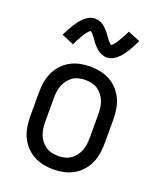

<svg xmlns="http://www.w3.org/2000/svg" viewBox="-141 -845 783 941"><g transform="rotate(20 250.0 -374.5)"><path d="M250 8Q223 8 196.5 2.5Q170 -3 146.5 -16Q123 -29 104.5 -49.5Q86 -70 75 -94.5Q64 -119 60 -146Q56 -173 56 -200V-320Q56 -347 60 -374Q64 -401 75 -425.5Q86 -450 104.5 -470.5Q123 -491 146.5 -504Q170 -517 196.5 -522.5Q223 -528 250 -528Q277 -528 303.5 -522.5Q330 -517 353.5 -504Q377 -491 395.5 -470.5Q414 -450 425 -425.5Q436 -401 440 -374Q444 -347 444 -320V-200Q444 -173 440 -146Q436 -119 425 -94.5Q414 -70 395.5 -49.5Q377 -29 353.5 -16Q330 -3 303.5 2.5Q277 8 250 8ZM250 -62Q267 -62 284 -66Q301 -70 315 -79.5Q329 -89 339.5 -103Q350 -117 356 -133Q362 -149 364 -166Q366 -183 366 -200V-320Q366 -337 364 -354Q362 -371 356 -387Q350 -403 339.5 -417Q329 -431 315 -440.5Q301 -450 284 -454Q267 -458 250 -458Q233 -458 216 -454Q199 -450 185 -440.5Q171 -431 160.5 -417Q150 -403 144 -387Q138 -371 136 -354Q134 -337 134 -320V-200Q134 -183 136 -166Q138 -149 144 -133Q150 -117 160.5 -103Q171 -89 185 -79.5Q199 -70 216 -66Q233 -62 250 -62ZM308 -597Q303 -597 298 -598Q293 -599 288.5 -600.5Q284 -602 279.5 -603.5Q275 -605 270.5 -608Q266 -611 262 -613.5Q258 -616 255 -619.5Q252 -623 248 -626.5Q244 -630 240.5 -634Q237 -638 234 -641.5Q231 -645 228.5 -649Q226 -653 223 -657Q220 -661 216.5 -665.5Q213 -670 210 -674Q207 -678 204 -681.5Q201 -685 196 -688.5Q191 -692 191 -694H193Q193 -693 189.5 -691Q186 -689 183.5 -686Q181 -683 178.5 -680.5Q176 -678 174.5 -676Q173 -674 171.5 -672Q170 -670 168.5 -668Q167 -666 165.5 -663.5Q164 -661 162.5 -658Q161 -655 159 -652.5Q157 -650 155.5 -646.5Q154 -643 152 -640Q150 -637 148 -633.5Q146 -630 144 -626Q142 -622 140 -618Q138 -614 136 -609.5Q134 -605 132 -601L68 -628Q77 -646 85 -661Q93 -676 101 -688.5Q109 -701 117 -711.5Q125 -722 136.5 -732.5Q148 -743 162 -750Q176 -757 192 -757Q197 -757 202 -756Q207 -755 211.5 -754Q216 -753 220.5 -751Q225 -749 229.5 -746.5Q234 -744 238 -741Q242 -738 245 -735Q248 -732 252 -728Q256 -724 259.5 -720Q263 -716 266 -712.5Q269 -709 271.5 -705Q274 -701 277 -697Q280 -693 283.5 -688.5Q287 -684 290 -680Q293 -676 296 -672.5Q299 -669 304 -665.5Q309 -662 309 -661H307L311 -663Q314 -665 316.5 -668Q319 -671 321.5 -674Q324 -677 325.5 -678.5Q327 -680 328.5 -682Q330 -684 331.5 -686.5Q333 -689 334.5 -691.5Q336 -694 337.5 -696.5Q339 -699 341 -702Q343 -705 344.5 -708Q346 -711 348 -714.5Q350 -718 352 -721.5Q354 -725 356 -728.5Q358 -732 360 -736Q362 -740 364 -744.5Q366 -749 368 -753L432 -727Q423 -708 415 -693Q407 -678 399 -665.5Q391 -653 383 -642.5Q375 -632 363.5 -621.5Q352 -611 338 -604Q324 -597 308 -597Z"/></g></svg>

Font: HulyMono
Style: Regular
Weight: 400
Monospace: yes
Designer: Belleve Invis
Foundry: Belleve Invis
Version: Version 33.2.5; ttfautohint (v1.8.4)